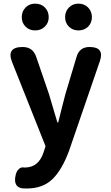

<svg xmlns="http://www.w3.org/2000/svg" viewBox="-20 -820 613 1064"><path d="M533.2 -480.5Q474.6 -310.5 362.3 16.6Q323.2 122.1 270 173.3Q216.8 224.6 127.9 224.6Q109.4 224.6 101.6 223.6Q50.8 213.9 67.4 147.5Q72.3 127.9 85 116.2Q97.7 104.5 115.2 108.4H117.2Q194.3 108.4 221.7 23.4L232.4 -9.8L47.9 -473.6Q12.7 -559.6 105.5 -559.6Q162.1 -559.6 180.7 -504.9L251 -299.8Q257.8 -279.3 297.9 -141.6H302.7Q308.6 -168 322.3 -220.7Q335.9 -273.4 342.8 -299.8L404.3 -504.9Q419.9 -559.6 476.6 -559.6Q560.5 -559.6 533.2 -480.5ZM174.8 -799.8Q208 -799.8 229 -778.3Q250 -756.8 250 -724.6Q250 -693.4 228.5 -672.4Q207 -651.4 174.8 -651.4Q142.6 -651.4 121.6 -672.4Q100.6 -693.4 100.6 -724.6Q100.6 -756.8 121.6 -778.3Q142.6 -799.8 174.8 -799.8ZM489.3 -724.6Q489.3 -693.4 468.3 -672.4Q447.3 -651.4 415 -651.4Q382.8 -651.4 361.8 -672.4Q340.8 -693.4 340.8 -724.6Q340.8 -756.8 361.8 -778.3Q382.8 -799.8 415 -799.8Q447.3 -799.8 468.3 -778.3Q489.3 -756.8 489.3 -724.6Z"/></svg>

Font: GenSenMaruGothic TW TTF Bold
Style: Regular
Weight: 700
Version: Version 1.301